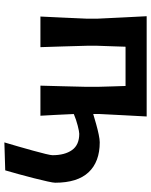

<svg xmlns="http://www.w3.org/2000/svg" viewBox="76 -614 707 900"><g transform="rotate(90 430.0 -164.5)"><path d="M648 169Q656.5 140.5 666.8 105Q677 69.5 686.5 35.2Q696 1 702 -24Q708 -49 708 -56.5Q708 -114 684 -148Q660 -182 607.5 -182Q598 -182 569.5 -174.8Q541 -167.5 515 -156.5Q517 -110.5 518.8 -76.2Q520.5 -42 523 0H382Q383.5 -54.5 384.8 -104.8Q386 -155 387.5 -217V-267Q386.5 -306 385.5 -338Q384.5 -370 383.5 -399H199.5Q198.5 -370 197.5 -338Q196.5 -306 195 -267V-217Q197 -155 198.2 -104.8Q199.5 -54.5 201.5 0H58Q60.5 -54.5 63 -104.8Q65.5 -155 68 -217V-267Q64.5 -338.5 62 -391.2Q59.5 -444 56.5 -498H526.5Q523.5 -446.5 521 -396.2Q518.5 -346 515 -278.5V-247.5Q536.5 -254 562.2 -261.2Q588 -268.5 611 -273.2Q634 -278 647.5 -278Q739 -278 788 -225.8Q837 -173.5 837 -69Q837 -60 831 -33Q825 -6 816 29.8Q807 65.5 797 101.5Q787 137.5 779 165Z"/></g></svg>

Font: Commissioner Loud SemiBold
Style: Regular
Weight: 600
Designer: Kostas Bartsokas
Foundry: Kostas Bartsokas
Version: Version 1.000; ttfautohint (v1.8.3)